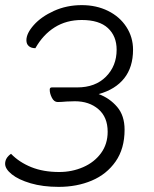

<svg xmlns="http://www.w3.org/2000/svg" viewBox="-31 -720 600 749"><path d="M455 -214Q455 -140 420 -90Q385 -40 327 -15.5Q269 9 198 9Q136 9 88.5 -5Q41 -19 15 -40Q-11 -61 -11 -81Q-11 -104 12 -120Q44 -87 91 -68Q138 -49 200 -49Q250 -49 293.5 -68Q337 -87 363 -122.5Q389 -158 389 -206Q389 -263 353 -294Q317 -325 261 -325L229 -324Q207 -322 194 -322Q180 -322 171.5 -338.5Q163 -355 163 -370Q163 -379 171 -379H270Q341 -379 382.5 -421Q424 -463 424 -526Q424 -579 390 -610.5Q356 -642 288 -642Q228 -642 182.5 -613.5Q137 -585 107 -532Q91 -532 81.5 -540Q72 -548 72 -563Q72 -590 101 -622.5Q130 -655 179.5 -677.5Q229 -700 288 -700Q345 -700 390.5 -677.5Q436 -655 462 -615Q488 -575 488 -526Q488 -458 453.5 -414.5Q419 -371 354 -353Q397 -337 426 -303Q455 -269 455 -214Z"/></svg>

Font: Krub
Style: Italic
Weight: 400
Italic angle: -8°
Designer: Ekaluck Peanpanawate
Foundry: Cadson Demak Co.,Ltd.
Version: Version 1.000; ttfautohint (v1.6)